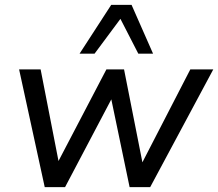

<svg xmlns="http://www.w3.org/2000/svg" viewBox="-20 -774 902 794"><path d="M165 0 59 -487H148L229 -72H203L420 -487H493L575 -72H553L767 -487H862L601 0H516L427 -427H474L249 0ZM309 -552 440 -754H524L613 -552H552L478 -696L371 -552Z"/></svg>

Font: Nunito Sans 12pt ExtraLight 12pt Medium
Style: Italic
Weight: 500
Italic angle: -9°
Version: Version 3.101;gftools[0.9.27]